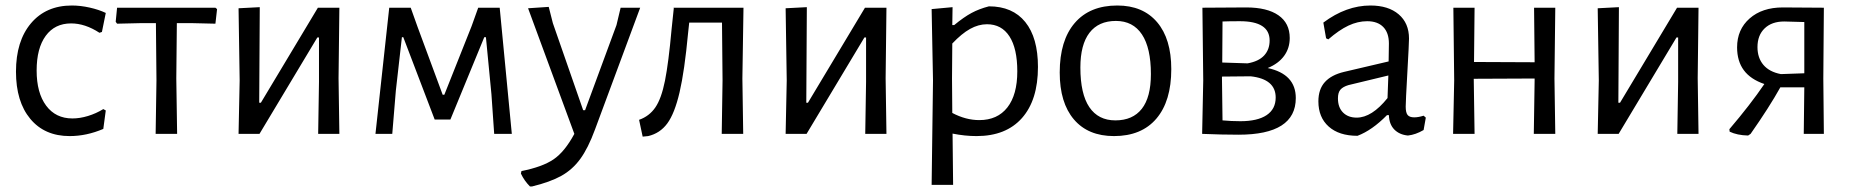

<svg xmlns="http://www.w3.org/2000/svg" viewBox="-20 -486 6724 697"><path d="M364 -439 350 -370 341 -367Q289 -401 238 -401Q179 -401 146 -356Q113 -311 113 -230Q113 -149 147.5 -102.5Q182 -56 243 -56Q270 -56 299.5 -65Q329 -74 355 -90L364 -85L355 -18Q294 8 233 8Q142 8 90 -54.5Q38 -117 38 -226Q38 -337 92.5 -401.5Q147 -466 241 -466Q272 -466 305.5 -458.5Q339 -451 364 -439Z M768 -453 762 -400 678 -402H622L620 -201L623 0H545L548 -194L546 -402H490L405 -400L400 -407L405 -458H762Z M850 -194 846 -456 923 -460 921 -113H927L1134 -458H1212L1209 -202L1212 0H1135L1138 -189V-350H1132L922 0H846Z M1393 -458H1471L1496 -388L1587 -142H1593L1692 -391L1716 -458H1794L1838 0H1774L1764 -144L1744 -351H1738L1615 -52H1558L1444 -351H1439L1417 -157L1404 0H1343Z M1987 -402 2097 -86H2104L2218 -395L2233 -458H2304L2140 -16Q2115 52 2086.5 91Q2058 130 2017.5 152.5Q1977 175 1911 191H1904Q1883 170 1871 144L1873 135Q1949 120 1989.5 92.5Q2030 65 2065 0L1897 -456L1972 -461Z M2675 -201 2678 0H2600L2603 -194L2601 -404H2482L2478 -367Q2465 -228 2447 -151Q2429 -74 2402.5 -38Q2376 -2 2333 8L2313 10L2300 -51Q2337 -64 2359 -96Q2381 -128 2394 -193Q2407 -258 2418 -380L2426 -456L2425 -458H2679Z M2836 -194 2832 -456 2909 -460 2907 -113H2913L3120 -458H3198L3195 -202L3198 0H3121L3124 -189V-350H3118L2908 0H2832Z M3748 -243Q3748 -123 3690 -57.5Q3632 8 3525 8Q3483 8 3438 -1L3440 185H3362L3367 -194L3362 -453L3438 -460L3437 -395H3444Q3479 -424 3507 -439Q3535 -454 3570 -463Q3656 -463 3702 -406Q3748 -349 3748 -243ZM3673 -227Q3673 -310 3644.5 -354Q3616 -398 3563 -398Q3532 -398 3501.5 -381Q3471 -364 3437 -328L3436 -201L3437 -76Q3486 -50 3535 -50Q3601 -50 3637 -96Q3673 -142 3673 -227Z M4232 -235Q4232 -119 4178 -55.5Q4124 8 4024 8Q3930 8 3878.5 -52.5Q3827 -113 3827 -223Q3827 -339 3881.5 -402.5Q3936 -466 4036 -466Q4129 -466 4180.5 -405.5Q4232 -345 4232 -235ZM3902 -241Q3902 -145 3934.5 -97Q3967 -49 4029 -49Q4092 -49 4125 -91Q4158 -133 4158 -217Q4158 -312 4125.5 -361Q4093 -410 4031 -410Q3968 -410 3935 -367Q3902 -324 3902 -241Z M4684 -130Q4684 3 4476 3Q4416 3 4344 0L4348 -194L4345 -458L4504 -459Q4580 -459 4621 -430.5Q4662 -402 4662 -348Q4662 -311 4641.5 -283Q4621 -255 4582 -239Q4684 -217 4684 -130ZM4481 -409Q4441 -409 4418 -408L4417 -259L4509 -256Q4549 -263 4569 -284.5Q4589 -306 4589 -339Q4589 -409 4481 -409ZM4611 -132Q4611 -199 4520 -209L4416 -208V-201L4418 -49Q4450 -46 4483 -46Q4545 -46 4578 -68Q4611 -90 4611 -132Z M5095 -346Q5095 -329 5089 -223Q5083 -117 5083 -99Q5083 -77 5090 -68.5Q5097 -60 5114 -60Q5129 -60 5148 -66L5156 -59L5148 -14Q5119 3 5091 6Q5060 3 5041.5 -16Q5023 -35 5022 -68H5015Q4961 -13 4908 7Q4841 7 4803.5 -26.5Q4766 -60 4766 -118Q4766 -162 4789.5 -188Q4813 -214 4859 -225L5021 -263L5022 -328Q5022 -367 5001.5 -388Q4981 -409 4943 -409Q4909 -409 4875 -393Q4841 -377 4802 -343L4794 -347L4784 -404Q4867 -466 4955 -466Q5020 -466 5057.5 -434Q5095 -402 5095 -346ZM4875 -177Q4855 -171 4846 -160.5Q4837 -150 4837 -129Q4837 -96 4855.5 -77.5Q4874 -59 4905 -59Q4960 -59 5017 -130L5020 -212Z M5623 -201 5626 0H5548L5551 -194V-201L5330 -200L5333 0H5255L5259 -194L5256 -458H5333L5331 -261L5551 -260L5549 -458H5626Z M5784 -194 5780 -456 5857 -460 5855 -113H5861L6068 -458H6146L6143 -202L6146 0H6069L6072 -189V-350H6066L5856 0H5780Z M6599 -201 6601 0H6528L6530 -169H6443Q6403 -97 6335 0L6326 6Q6286 5 6259 -8L6258 -17Q6334 -106 6385 -181Q6335 -198 6310.5 -231Q6286 -264 6286 -314Q6286 -379 6331.5 -419Q6377 -459 6452 -459L6601 -458ZM6360 -315Q6360 -276 6381.5 -250.5Q6403 -225 6445 -217L6530 -220V-406L6457 -408Q6412 -408 6386 -383Q6360 -358 6360 -315Z"/></svg>

Font: Alegreya Sans
Style: Regular
Weight: 400
Designer: Juan Pablo del Peral
Foundry: Huerta Tipografica
Version: Version 2.008; ttfautohint (v1.6)